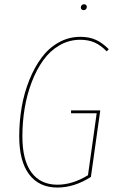

<svg xmlns="http://www.w3.org/2000/svg" viewBox="-20 -862 535 892"><path d="M368.7 -814.9Q362.8 -814.9 359.1 -818.4Q355.5 -821.8 355.5 -827.1Q355.5 -833.5 359.6 -837.9Q363.8 -842.3 370.6 -842.3Q376.5 -842.3 379.9 -838.9Q383.3 -835.4 383.3 -830.1Q383.3 -823.7 379.4 -819.3Q375.5 -814.9 368.7 -814.9ZM353.5 -690.9Q394.5 -690.9 425.5 -676.8Q456.5 -662.6 485.4 -633.3L475.6 -623.5Q448.7 -651.4 419.9 -664.3Q391.1 -677.2 352.5 -677.2Q300.8 -677.2 256.6 -651.6Q212.4 -626 181.2 -582.5Q149.9 -539.1 127.7 -481.4Q105.5 -423.8 94.7 -359.6Q84 -295.4 84 -228.5Q84 -118.2 126 -61Q168 -3.9 247.1 -3.9Q316.4 -3.9 388.7 -47.9L429.2 -335.9H310.1V-349.1H445.8L402.3 -40Q325.2 9.3 246.6 9.3Q161.6 9.3 115.5 -51.8Q69.3 -112.8 69.3 -228.5Q69.3 -297.9 80.8 -364.3Q92.3 -430.7 116 -489.7Q139.6 -548.8 172.9 -593.8Q206.1 -638.7 252.7 -664.8Q299.3 -690.9 353.5 -690.9Z"/></svg>

Font: Fira Sans Compressed Hair
Style: Italic
Weight: 100
Width: 3
Italic angle: -8°
Designer: Carrois Corporate & Edenspiekermann AG
Foundry: Carrois Corporate GbR & Edenspiekermann AG
Version: Version 4.203;PS 004.203;hotconv 1.0.88;makeotf.lib2.5.64775